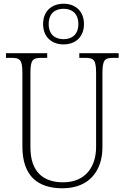

<svg xmlns="http://www.w3.org/2000/svg" viewBox="-20 -999 670 1029"><path d="M321 -761C382 -761 430 -799 430 -870C430 -941 382 -979 321 -979C259 -979 211 -941 211 -870C211 -799 259 -761 321 -761ZM321 -789C275 -789 241 -814 241 -870C241 -927 275 -952 321 -952C365 -952 400 -927 400 -870C400 -814 365 -789 321 -789ZM315 10C459 10 529 -85 529 -210V-605C529 -679 541 -689 589 -689H616V-714H405V-689H435C483 -689 495 -679 495 -606V-211C495 -110 442 -22 318 -22C211 -22 143 -79 143 -210V-605C143 -679 155 -689 203 -689H233V-714H12V-689H40C88 -689 100 -679 100 -607V-214C100 -53 185 10 315 10Z"/></svg>

Font: Noto Serif Hebrew SemiCondensed ExtraLight
Style: Regular
Weight: 200
Width: 4
Designer: Monotype Design Team
Foundry: Monotype Imaging Inc.
Version: Version 2.004